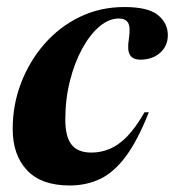

<svg xmlns="http://www.w3.org/2000/svg" viewBox="-20 -528 510 560"><path d="M326.5 -474Q298 -474 270.2 -450.8Q242.5 -427.5 220 -386.5Q197.5 -345.5 184 -292.2Q170.5 -239 170.5 -179Q170.5 -129 188.8 -106Q207 -83 246.5 -83Q274.5 -83 300.2 -93.8Q326 -104.5 351 -130.2Q376 -156 401.5 -200.5H414Q381.5 -118 346.5 -71.2Q311.5 -24.5 271.5 -5.8Q231.5 13 183 13Q100.5 13 58.8 -31.5Q17 -76 17 -152Q17 -222.5 41.5 -286.2Q66 -350 109.8 -400Q153.5 -450 213 -478.8Q272.5 -507.5 342.5 -507.5Q412 -507.5 440.8 -484Q469.5 -460.5 469.5 -425.5Q469.5 -394 447 -374Q424.5 -354 389.5 -354Q367.5 -354 359 -367.8Q350.5 -381.5 356 -415.5Q361 -449 353.5 -461.5Q346 -474 326.5 -474Z"/></svg>

Font: Newsreader 60pt
Style: Bold Italic
Weight: 700
Italic angle: -17°
Designer: Hugues Gentile
Foundry: Production Type
Version: Version 1.003